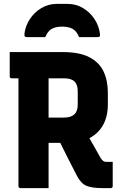

<svg xmlns="http://www.w3.org/2000/svg" viewBox="-20 -968 640 988"><path d="M213 -777H120Q110 -777 107.5 -780.5Q105 -784 106 -796Q111 -835 133.5 -869.5Q156 -904 192 -926Q228 -948 273 -948H327Q372 -948 408 -926Q444 -904 466.5 -869.5Q489 -835 494 -796Q496 -784 493 -780.5Q490 -777 480 -777H387Q375 -807 354.5 -819Q334 -831 300 -831Q266 -831 245.5 -819Q225 -807 213 -777ZM230 0H86Q75 0 75 -11V-565H41Q30 -565 30 -576V-700H304Q388 -700 439 -674Q490 -648 512.5 -601Q535 -554 535 -490V-431Q535 -369 510.5 -325Q486 -281 440 -257Q454 -233 467.5 -209Q481 -185 496 -158Q504 -145 510.5 -140Q517 -135 527 -135H560V-11Q560 0 549 0H507Q453 0 424.5 -12Q396 -24 375 -65Q353 -107 332 -149Q311 -191 290 -233H230ZM310 -565H230V-363H310Q380 -363 380 -429V-499Q380 -532 364 -548Q347 -565 310 -565Z"/></svg>

Font: Recursive Mn Lnr St XBd
Style: Regular
Weight: 800
Monospace: yes
Version: Version 1.079;hotconv 1.0.112;makeotfexe 2.5.65598; ttfautoh